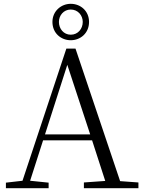

<svg xmlns="http://www.w3.org/2000/svg" viewBox="-20 -987 752 1007"><path d="M351 -776C402 -776 447 -813 447 -872C447 -930 402 -967 351 -967C301 -967 255 -929 255 -872C255 -812 301 -776 351 -776ZM351 -805C314 -805 289 -836 289 -872C289 -906 314 -937 351 -937C389 -937 414 -906 414 -872C414 -836 389 -805 351 -805ZM333 -647 453 -282H216ZM420 0H706V-30L610 -37L376 -732H328L98 -39L11 -29V0H235V-29L138 -39L206 -251H463L532 -38L420 -30Z"/></svg>

Font: Noto Serif CJK KR Light
Style: Regular
Weight: 300
Designer: Ryoko NISHIZUKA 西塚涼子 (kana & ideographs); Frank Grießhammer (Latin, Greek & Cyrillic); Wenlong ZHANG 张文龙 (bopomofo); San
Foundry: Adobe
Version: Version 2.001;hotconv 1.1.0;makeotfexe 2.6.0